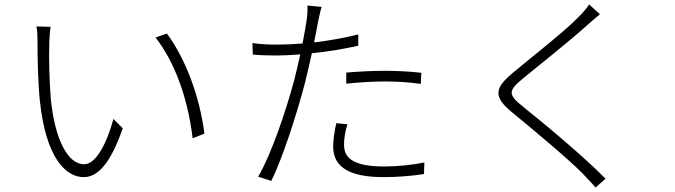

<svg xmlns="http://www.w3.org/2000/svg" viewBox="-20 -804 3040 865"><path d="M208 -683 144 -685C149 -666 149 -626 149 -605C149 -549 151 -428 160 -346C187 -97 274 -6 357 -6C418 -6 476 -62 533 -226L491 -268C461 -157 412 -64 359 -64C284 -64 227 -179 209 -357C202 -443 200 -543 202 -603C202 -628 205 -667 208 -683ZM732 -653 681 -635C766 -525 825 -368 848 -181L901 -202C879 -372 816 -539 732 -653Z M1540 -427C1598 -433 1657 -437 1715 -437C1770 -437 1827 -433 1876 -426L1878 -476C1829 -482 1768 -485 1712 -485C1650 -485 1588 -481 1540 -477ZM1594 -649C1532 -633 1462 -621 1395 -613C1402 -647 1408 -679 1413 -706C1417 -724 1423 -755 1429 -773L1365 -779C1366 -760 1365 -733 1361 -710C1358 -688 1351 -651 1343 -608C1302 -605 1264 -603 1231 -603C1197 -603 1159 -604 1117 -610L1119 -558C1154 -555 1188 -554 1229 -554C1260 -554 1295 -556 1333 -559C1324 -518 1314 -477 1305 -441C1268 -304 1203 -110 1143 -8L1202 11C1253 -90 1318 -293 1354 -431C1365 -475 1375 -520 1385 -564C1454 -571 1527 -583 1594 -598ZM1495 -249C1486 -207 1481 -175 1481 -143C1481 -48 1560 -6 1708 -6C1774 -6 1840 -12 1890 -20L1892 -72C1839 -61 1771 -54 1709 -54C1551 -54 1530 -106 1530 -153C1530 -180 1535 -211 1545 -244Z M2634 -784C2625 -769 2604 -744 2589 -730C2523 -661 2365 -539 2293 -478C2210 -409 2198 -370 2288 -297C2380 -222 2553 -77 2607 -20C2624 -1 2647 21 2663 41L2708 1C2614 -95 2436 -244 2338 -322C2268 -378 2269 -394 2333 -448C2410 -511 2557 -628 2627 -692C2640 -703 2668 -728 2683 -740Z"/></svg>

Font: Noto Sans T Chinese Light
Style: Regular
Weight: 300
Designer: Ryoko NISHIZUKA (kana & ideographs); Paul D. Hunt (Latin, Greek & Cyrillic); Wenlong ZHANG (bopomofo); Sandoll Communica
Foundry: Adobe Systems Incorporated
Version: Version 1.000;PS 1;hotconv 1.0.78;makeotf.lib2.5.61930